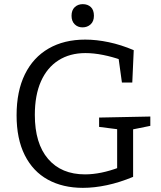

<svg xmlns="http://www.w3.org/2000/svg" viewBox="-20 -898 778 926"><path d="M380 8Q283 8 211 -31.5Q139 -71 99.5 -149.5Q60 -228 60 -342Q60 -458 100 -539.5Q140 -621 214.5 -664Q289 -707 391 -707Q445 -707 504.5 -694.5Q564 -682 625 -656L618 -500H568L551 -623L564 -609Q522 -624 477 -633Q432 -642 392 -642Q317 -642 262 -607Q207 -572 177.5 -505.5Q148 -439 148 -344Q148 -206 212 -131.5Q276 -57 390 -57Q428 -57 469.5 -65.5Q511 -74 556 -91L545 -72V-288L560 -273L458 -286V-331L705 -336V-291L611 -272L622 -288V-45Q557 -18 496 -5Q435 8 380 8ZM378 -766Q355 -766 340 -781Q325 -796 325 -822Q325 -849 340.5 -863.5Q356 -878 379 -878Q403 -878 418 -864Q433 -850 433 -822Q433 -795 417 -780.5Q401 -766 378 -766Z"/></svg>

Font: Pack4
Style: Regular
Weight: 400
Version: Version 2.002